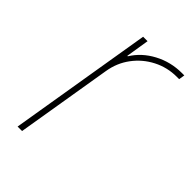

<svg xmlns="http://www.w3.org/2000/svg" viewBox="-173 -617 684 684"><g transform="rotate(45 169.5 -274.5)"><path d="M48.3 0 138.2 -542.5H160.6L146.5 -454.6H148.9Q175.3 -497.6 223.4 -523.2Q271.5 -548.8 327.6 -548.8Q332 -548.8 333.5 -548.8Q335 -548.8 339.4 -548.8L335.9 -526.4Q333.5 -526.4 331.1 -526.4Q328.6 -526.4 324.2 -526.4Q276.4 -526.4 235.1 -505.1Q193.8 -483.9 166.3 -447Q138.7 -410.2 130.9 -362.3L70.8 0Z"/></g></svg>

Font: Inter 16pt Thin
Style: Italic
Weight: 250
Italic angle: -9.3988°
Version: Version 4.001;git-66647c0bb